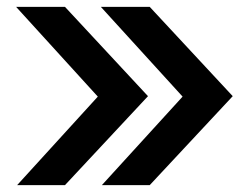

<svg xmlns="http://www.w3.org/2000/svg" viewBox="-20 -541 719 561"><path d="M417.4 -521 660 -260 417.4 0H277.6L513.5 -258.7L274.6 -521ZM169.8 -521 412.4 -260 169.8 0H30L265.8 -258.7L27 -521Z"/></svg>

Font: Red Hat Display VF
Style: Regular
Weight: 300
Designer: Pentagram, MCKL
Foundry: Pentagram, MCKL
Version: Version 1.023